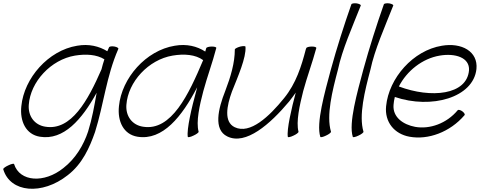

<svg xmlns="http://www.w3.org/2000/svg" viewBox="-27 -831 2969 1188"><path d="M648 -539C644 -530 640 -522 637 -514C586 -545 523 -561 450 -548C272 -519 122 -348 105 -174C95 -81 133 1 220 15C367 39 480 -92 571 -257C557 -177 543 -97 518 -17C490 67 441 150 365 209C247 304 95 295 60 184C59 180 43 183 25 192C7 200 -8 211 -7 216C36 362 234 378 392 253C482 184 527 83 561 -14C615 -186 631 -359 705 -528C708 -533 698 -540 682 -543C666 -546 651 -544 648 -539ZM254 -47C187 -57 146 -112 151 -182C161 -325 288 -462 437 -487C505 -498 571 -494 619 -464C612 -443 606 -423 601 -402C517 -209 414 -21 254 -47Z M1202 -16C1185 -78 1208 -180 1231 -267C1255 -356 1288 -444 1311 -533C1314 -539 1301 -543 1284 -543C1267 -543 1251 -539 1249 -533C1247 -526 1245 -519 1243 -512C1192 -545 1128 -561 1054 -548C876 -519 726 -348 709 -174C699 -81 737 1 824 15C980 40 1099 -110 1193 -291C1191 -283 1189 -275 1187 -267C1160 -170 1127 -30 1135 16C1136 20 1152 17 1170 8C1188 0 1203 -11 1202 -16ZM858 -47C791 -57 750 -112 755 -182C765 -325 892 -462 1041 -487C1112 -499 1182 -494 1230 -459C1141 -248 1034 -18 858 -47Z M1426 -525C1426 -442 1400 -355 1367 -269C1322 -156 1293 -29 1379 13C1493 70 1645 -63 1762 -203C1776 -221 1790 -239 1803 -258C1777 -162 1746 -28 1754 16C1755 20 1771 17 1789 8C1807 0 1821 -11 1820 -16C1804 -78 1827 -180 1849 -267C1873 -356 1906 -444 1930 -533C1932 -539 1920 -543 1903 -543C1885 -543 1870 -539 1868 -533C1867 -530 1866 -528 1865 -525C1838 -421 1805 -315 1731 -224C1639 -110 1520 2 1425 -44C1357 -77 1376 -176 1408 -264C1445 -357 1497 -475 1492 -541C1493 -547 1478 -547 1460 -543C1442 -538 1426 -530 1426 -525Z M2147 -804C2103 -679 2057 -535 2020 -400C1982 -258 1928 -68 1955 16C1956 20 1972 17 1990 8C2008 0 2022 -11 2021 -16C1991 -117 2029 -268 2064 -400C2090 -524 2153 -664 2205 -796C2208 -801 2197 -807 2181 -810C2165 -812 2149 -810 2147 -804Z M2348 -804C2304 -679 2258 -535 2221 -400C2183 -258 2129 -68 2156 16C2157 20 2173 17 2191 8C2209 0 2223 -11 2222 -16C2192 -117 2230 -268 2265 -400C2291 -524 2354 -664 2406 -796C2409 -801 2398 -807 2382 -810C2366 -812 2350 -810 2348 -804Z M2847 -118C2852 -122 2846 -133 2834 -142C2823 -150 2810 -154 2805 -149C2737 -67 2632 -30 2542 -46C2467 -60 2402 -106 2408 -182C2409 -198 2412 -214 2416 -231C2642 -154 2902 -227 2921 -404C2932 -513 2829 -569 2707 -548C2529 -519 2379 -348 2362 -174C2352 -76 2413 -2 2507 15C2622 36 2757 -13 2847 -118ZM2694 -487C2788 -503 2880 -476 2875 -396C2862 -243 2640 -221 2441 -296C2490 -392 2586 -469 2694 -487Z"/></svg>

Font: Nupuram ExtraLight Oblique
Style: Regular
Weight: 200
Designer: Santhosh Thottingal (santhosh.thottingal@gmail.com)
Foundry: SMC
Version: Version 1.000